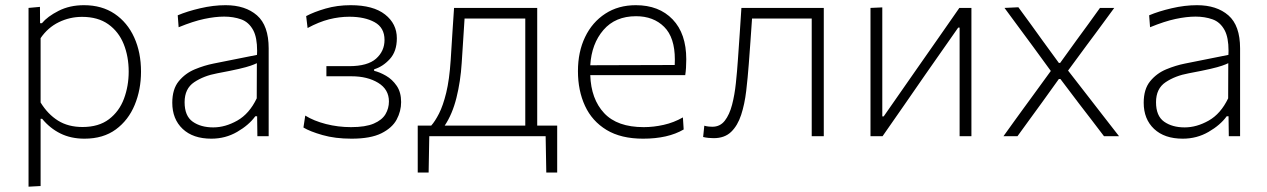

<svg xmlns="http://www.w3.org/2000/svg" viewBox="-20 -525 4883 740"><path d="M90 194.5V-494.5L134 -498.5L134.5 -435.5H141.5Q163 -461.5 205.8 -483.2Q248.5 -505 303.5 -505Q372.5 -505 421.8 -471.8Q471 -438.5 497.2 -380.8Q523.5 -323 523.5 -249Q523.5 -179.5 499.2 -120.8Q475 -62 426.5 -26.2Q378 9.5 305.5 9.5Q253.5 9.5 213 -10.5Q172.5 -30.5 142.5 -67H136.5V192ZM298 -35.5Q360.5 -35.5 400 -65.5Q439.5 -95.5 457.8 -144.5Q476 -193.5 476 -249Q476 -307 456.8 -355Q437.5 -403 397.5 -431.5Q357.5 -460 296 -460Q249 -460 206.8 -439.5Q164.5 -419 136.5 -378V-130Q164 -85 203.5 -60.2Q243 -35.5 298 -35.5Z M794.5 9.5Q724 9.5 684 -28.2Q644 -66 644 -129Q644 -181.5 669 -212Q694 -242.5 730.8 -257.8Q767.5 -273 803 -280L970.5 -313.5Q971 -321.5 971 -329Q971 -380.5 956 -408.5Q939 -440 909.2 -450.5Q879.5 -461 844 -461Q809.5 -461 767 -452Q724.5 -443 668.5 -420L665 -466Q701.5 -481.5 751.8 -493.2Q802 -505 849.5 -505Q925.5 -505 970.5 -465.8Q1015.5 -426.5 1015.5 -338.5V0H972L971 -77H964Q939.5 -43 894.2 -16.8Q849 9.5 794.5 9.5ZM802 -34Q848 -34 894.5 -60.2Q941 -86.5 969.5 -146L970 -281.5Q961 -277 946 -271.8Q931 -266.5 901 -259.5Q871 -252.5 817.5 -242.5Q765.5 -233 728.5 -208.2Q691.5 -183.5 691.5 -131Q691.5 -78 722.8 -56Q754 -34 802 -34Z M1335 9.5Q1271.5 9.5 1222.8 -4.5Q1174 -18.5 1149.5 -33.5L1156.5 -79.5Q1189.5 -59 1236.2 -47Q1283 -35 1333 -35Q1389 -35 1420.8 -48.8Q1452.5 -62.5 1465.8 -85Q1479 -107.5 1479 -134Q1479 -180.5 1437.5 -205.8Q1396 -231 1335 -231H1238V-270H1325.5Q1397 -270 1429.5 -299Q1462 -328 1462 -371Q1462 -418.5 1423.8 -439.5Q1385.5 -460.5 1326.5 -460.5Q1287.5 -460.5 1248.2 -450.5Q1209 -440.5 1165.5 -417L1160 -463Q1190 -479 1234.8 -492Q1279.5 -505 1331.5 -505Q1418.5 -505 1464 -469.2Q1509.5 -433.5 1509.5 -377.5Q1509.5 -327 1482.5 -297.5Q1455.5 -268 1422 -258V-252Q1443.5 -247 1467.8 -233Q1492 -219 1509 -194.2Q1526 -169.5 1526 -131.5Q1526 -96.5 1508.8 -64.2Q1491.5 -32 1449.8 -11.2Q1408 9.5 1335 9.5Z M1590 140V-41H1642Q1656.5 -57 1672 -87.2Q1687.5 -117.5 1699.8 -167.5Q1712 -217.5 1717 -293Q1721 -358 1724 -404Q1727 -450 1730 -494.5H2050.5V-41H2127.5V140H2085.5L2083 0H1634.5L1632 140ZM1759.5 -282.5Q1755 -211 1739.2 -148Q1723.5 -85 1694 -41H2004.5V-453.5H1770.5Q1768 -415 1765.5 -375.5Q1762.5 -335.5 1759.5 -282.5Z M2458.5 9.5Q2373.5 9.5 2317.8 -24.2Q2262 -58 2234.8 -116.8Q2207.5 -175.5 2207.5 -251Q2207.5 -325 2235 -382.2Q2262.5 -439.5 2312.8 -472.2Q2363 -505 2430.5 -505Q2520 -505 2572.5 -450.2Q2625 -395.5 2625 -296.5Q2625 -261 2621 -235.5H2255Q2258 -143 2308.5 -89Q2359 -35 2461 -35Q2499 -35 2538 -43.8Q2577 -52.5 2612 -72.5L2615 -26Q2554.5 9.5 2458.5 9.5ZM2431.5 -462.5Q2351.5 -462.5 2305.8 -409.5Q2260 -356.5 2255 -273.5L2580.5 -274.5Q2581 -283.5 2581 -295.5Q2581 -380.5 2539.8 -421.5Q2498.5 -462.5 2431.5 -462.5Z M2730.5 7.5Q2722.5 7.5 2711.2 6.5Q2700 5.5 2690 3L2694.5 -40.5Q2703 -38 2711.8 -37.2Q2720.5 -36.5 2725.5 -36.5Q2755.5 -36.5 2773.5 -59.8Q2791.5 -83 2801.5 -121.2Q2811.5 -159.5 2816.2 -204.8Q2821 -250 2824 -294.5Q2827.5 -344.5 2831 -395.2Q2834.5 -446 2837.5 -494.5H3155V0H3108.5V-453.5H2878.5Q2875.5 -411 2872.5 -367.5Q2869.5 -324 2866 -279Q2862 -225.5 2856 -174.5Q2850 -123.5 2836.5 -82.2Q2823 -41 2798 -16.8Q2773 7.5 2730.5 7.5Z M3335 0V-494.5L3380.5 -496.5V-76.5H3386L3513.5 -259.5Q3554.5 -318 3596 -377.5Q3637 -436.5 3677.5 -494.5H3724V0H3678.5V-418.5H3673L3546 -237Q3505 -177.5 3464 -118.5Q3422.5 -59 3381.5 0Z M3847.5 0Q3871 -33 3888.8 -57.5Q3906.5 -82 3922.5 -104Q3938.5 -125.5 3956.5 -150.5L4030 -251.5L3960 -347.5Q3932 -385 3909 -416.5Q3886 -448 3851.5 -494.5L3905 -497Q3932.5 -459.5 3954 -430Q3975 -400.5 3999 -367.5L4061 -282.5H4066L4128 -368.5Q4152 -401 4173 -430Q4193.5 -459 4219.5 -494.5H4274.5Q4251 -462.5 4234.5 -440Q4217.5 -417 4202.5 -396.5Q4187.5 -376 4169 -351.5L4096.5 -253L4176.5 -150Q4204 -114 4230 -81Q4256 -47.5 4293 0H4235Q4208.5 -35 4187 -63Q4165.5 -91 4138.5 -126L4067 -220.5H4061L3996 -130Q3970 -94.5 3948.8 -65.2Q3927.5 -36 3901.5 0Z M4538.5 9.5Q4468 9.5 4428 -28.2Q4388 -66 4388 -129Q4388 -181.5 4413 -212Q4438 -242.5 4474.8 -257.8Q4511.5 -273 4547 -280L4714.5 -313.5Q4715 -321.5 4715 -329Q4715 -380.5 4700 -408.5Q4683 -440 4653.2 -450.5Q4623.5 -461 4588 -461Q4553.5 -461 4511 -452Q4468.5 -443 4412.5 -420L4409 -466Q4445.5 -481.5 4495.8 -493.2Q4546 -505 4593.5 -505Q4669.5 -505 4714.5 -465.8Q4759.5 -426.5 4759.5 -338.5V0H4716L4715 -77H4708Q4683.5 -43 4638.2 -16.8Q4593 9.5 4538.5 9.5ZM4546 -34Q4592 -34 4638.5 -60.2Q4685 -86.5 4713.5 -146L4714 -281.5Q4705 -277 4690 -271.8Q4675 -266.5 4645 -259.5Q4615 -252.5 4561.5 -242.5Q4509.5 -233 4472.5 -208.2Q4435.5 -183.5 4435.5 -131Q4435.5 -78 4466.8 -56Q4498 -34 4546 -34Z"/></svg>

Font: Heraclito ExtraLight
Style: Regular
Weight: 200
Designer: Kostas Bartsokas (font) & Cristiano Sobral (main changes)
Foundry: Kostas Bartsokas (font) & Cristiano Sobral (main changes)
Version: Version 1.00;July 8, 2020;FontCreator 13.0.0.2655 64-bit